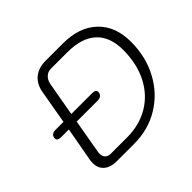

<svg xmlns="http://www.w3.org/2000/svg" viewBox="-161 -904 1107 1107"><g transform="rotate(-45 393.0 -350.0)"><path d="M106 -91Q106 -107 108 -116L146 -325H83Q52 -325 52 -345Q52 -378 93 -378H155L191 -585Q201 -641 237.5 -670.5Q274 -700 333 -700H472Q605 -700 681 -628Q757 -556 757 -429Q757 -307 704.5 -209Q652 -111 560 -55.5Q468 0 354 0H211Q162 0 134 -24Q106 -48 106 -91ZM350 -55Q452 -55 529.5 -101.5Q607 -148 649.5 -232.5Q692 -317 692 -428Q692 -535 631.5 -590.5Q571 -646 454 -646H321Q296 -646 278.5 -629.5Q261 -613 256 -587L219 -378H388Q419 -378 419 -358Q419 -342 408.5 -333.5Q398 -325 378 -325H210L173 -114Q172 -110 172 -101Q172 -80 184 -67.5Q196 -55 217 -55Z"/></g></svg>

Font: Kodchasan Light
Style: Italic
Weight: 300
Italic angle: -10°
Version: Version 1.000; ttfautohint (v1.6)